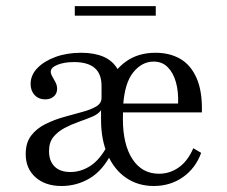

<svg xmlns="http://www.w3.org/2000/svg" viewBox="-20 -600 745 631"><path d="M485.5 11.3Q433.9 11.3 394.8 -15.3Q355.6 -41.9 333.9 -91.1Q312.1 -140.3 312.1 -206.5Q312.1 -271 333.5 -320.6Q354.8 -370.2 394.8 -398.4Q434.7 -426.6 491.1 -426.6Q537.9 -426.6 572.6 -406.5Q607.3 -386.3 626.2 -343.1Q645.2 -300 643.5 -230.6H356.5L355.6 -259.7H565.3Q566.9 -299.2 558.1 -330.2Q549.2 -361.3 531 -379.4Q512.9 -397.6 484.7 -397.6Q446.8 -397.6 418.1 -362.5Q389.5 -327.4 384.7 -252.4L385.5 -250.8Q384.7 -241.9 384.3 -232.7Q383.9 -223.4 383.9 -208.9Q383.9 -125 415.3 -77Q446.8 -29 502.4 -29Q537.9 -29 567.3 -49.6Q596.8 -70.2 615.3 -112.9L641.1 -97.6Q622.6 -46.8 581 -17.7Q539.5 11.3 485.5 11.3ZM211.3 -34.7Q246 -34.7 277 -54.8Q308.1 -75 332.3 -120.2L312.1 -205.6V-237.9Q303.2 -225 283.1 -216.5Q262.9 -208.1 238.7 -199.6Q214.5 -191.1 192.3 -179.4Q170.2 -167.7 155.6 -150Q141.1 -132.3 141.1 -103.2Q141.1 -71 159.3 -52.8Q177.4 -34.7 211.3 -34.7ZM182.3 11.3Q129 11.3 96.8 -17.3Q64.5 -46 64.5 -93.5Q64.5 -131.5 82.7 -154.8Q100.8 -178.2 129.4 -192.3Q158.1 -206.5 189.5 -215.3Q221 -224.2 249.6 -231.9Q278.2 -239.5 296 -250Q313.7 -260.5 313.7 -278.2V-317.7Q313.7 -357.3 291.1 -376.6Q268.5 -396 223.4 -396Q191.1 -396 169 -387.1Q146.8 -378.2 146.8 -364.5Q146.8 -357.3 152 -348.4Q157.3 -339.5 162.5 -329.4Q167.7 -319.4 167.7 -308.1Q167.7 -292.7 156.9 -283.1Q146 -273.4 128.2 -273.4Q107.3 -273.4 94 -287.5Q80.6 -301.6 80.6 -324.2Q80.6 -353.2 102.8 -376.2Q125 -399.2 162.5 -412.9Q200 -426.6 246.8 -426.6Q289.5 -426.6 319.8 -413.7Q350 -400.8 366.1 -373.4Q382.3 -346 382.3 -301.6L346.8 -96.8Q317.7 -39.5 275 -14.1Q232.3 11.3 182.3 11.3ZM225.8 -548.4V-579.8H491.9V-548.4Z"/></svg>

Font: Playfair 5pt SemiExpanded Light Light
Style: Regular
Weight: 300
Version: Version 2.203